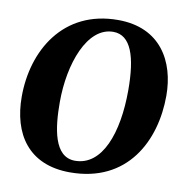

<svg xmlns="http://www.w3.org/2000/svg" viewBox="-84 -838 900 929"><g transform="rotate(10 366.0 -373.5)"><path d="M26.9 -311C26.9 -128.9 115.2 9.8 319.8 9.8C602.5 9.8 715.3 -214.8 715.3 -436C715.3 -604.5 630.9 -756.8 422.4 -756.8C151.9 -756.8 26.9 -536.6 26.9 -311ZM334 -49.8C230 -49.8 212.9 -191.4 212.9 -316.9C212.9 -506.3 281.7 -696.3 409.2 -696.3C496.6 -696.3 529.3 -594.2 529.3 -430.2C529.3 -220.2 467.8 -49.8 334 -49.8Z"/></g></svg>

Font: Merriweather
Style: Heavy Italic
Weight: 900
Italic angle: -7.5°
Designer: Eben Sorkin
Foundry: Eben Sorkin
Version: Version 1.001